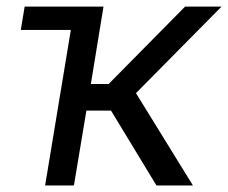

<svg xmlns="http://www.w3.org/2000/svg" viewBox="-20 -566 696 586"><path d="M43.5 -474.6 55.2 -545.9H250.5L238.8 -474.6ZM117.7 0 208 -545.9H295.9L257.3 -309.6H311.5L544.9 -545.9H656.2L395 -281.7L568.8 0H457.5L318.8 -228.5H243.7L205.6 0Z"/></svg>

Font: Adwaita Sans
Style: Italic
Weight: 400
Italic angle: -9.39999°
Designer: Rasmus Andersson
Foundry: rsms
Version: Version 4.001;git-9221beed3